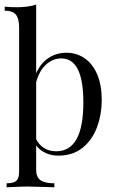

<svg xmlns="http://www.w3.org/2000/svg" viewBox="-20 -651 491 817"><path d="M412.9 -226.6Q412.9 -164.5 393.1 -110.5Q373.4 -56.5 331.9 -22.6Q290.3 11.3 228.2 11.3Q197.6 11.3 172.6 -0.8Q147.6 -12.9 133.9 -32.3V71Q133.9 104 153.2 116.5Q172.6 129 211.3 129V146L192.7 145.2Q117.7 142.7 95.2 142.7Q75.8 142.7 8.1 146V129Q37.9 129 49.6 118.1Q61.3 107.3 61.3 79V-534.7Q61.3 -571.8 47.6 -588.7Q33.9 -605.6 0 -605.6V-622.6Q25.8 -620.2 50 -620.2Q100.8 -620.2 133.9 -631.5V-338.7Q151.6 -380.6 185.5 -403.6Q219.4 -426.6 262.9 -426.6Q305.6 -426.6 339.9 -403.2Q374.2 -379.8 393.5 -334.7Q412.9 -289.5 412.9 -226.6ZM334.7 -215.3Q334.7 -402.4 241.1 -402.4Q204.8 -402.4 175.8 -376.2Q146.8 -350 133.9 -300.8V-58.9Q145.2 -35.5 166.9 -21.4Q188.7 -7.3 219.4 -7.3Q334.7 -7.3 334.7 -215.3Z"/></svg>

Font: Playfair Display
Style: Regular
Weight: 400
Designer: Claus Eggers Sørensen
Foundry: Claus Eggers Sørensen
Version: Version 1.005; ttfautohint (v1.2) -l 10 -r 42 -G 200 -x 21 -